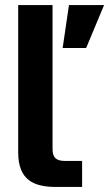

<svg xmlns="http://www.w3.org/2000/svg" viewBox="-20 -740 432 760"><path d="M52 -720V-137C52 -26 115 0 202 0H305V-103H237C200 -103 188 -118 188 -151V-720ZM228 -550H321L392 -720H253Z"/></svg>

Font: Aspekta 650
Style: Regular
Weight: 650
Designer: Ivo Dolenc
Version: Version 2.000